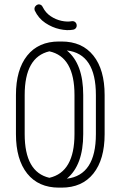

<svg xmlns="http://www.w3.org/2000/svg" viewBox="-20 -854 552 879"><path d="M53 -419Q53 -535 104.5 -599.5Q156 -664 250 -664H262Q356 -664 407.5 -599.5Q459 -535 459 -419V-240Q459 -124 407.5 -59.5Q356 5 262 5H250Q156 5 104.5 -59.5Q53 -124 53 -240ZM361 -240Q361 -98 286 -36Q419 -52 419 -240V-419Q419 -608 286 -623Q361 -562 361 -419ZM93 -419V-240Q93 -66 206 -40Q321 -66 321 -240V-419Q321 -594 206 -619Q93 -593 93 -419ZM176 -821Q189 -795 212.5 -779.5Q236 -764 262 -758.5Q288 -753 309 -757Q318 -758 324 -753Q330 -748 331 -740Q332 -731 327 -725Q322 -719 314 -718Q288 -713 253.5 -720.5Q219 -728 187.5 -749Q156 -770 139 -806Q138 -808 138 -811Q137 -819 142 -825.5Q147 -832 155 -834Q170 -835 176 -821Z"/></svg>

Font: Libertine Sup Light
Style: Regular
Weight: 300
Designer: Bastien Sozeau
Foundry: NBR — Bastien Sozeau
Version: Version 2.003; ttfautohint (v1.8.4.7-5d5b);gftools[0.9.33]